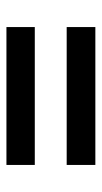

<svg xmlns="http://www.w3.org/2000/svg" viewBox="120 -656 316 596"><g transform="rotate(-90 278.0 -358.0)"><path d="M64 -408V-496H492V-408ZM64 -220V-309H492V-220Z"/></g></svg>

Font: Domine
Style: Regular
Weight: 400
Designer: Pablo Impallari, Rodrigo Fuenzalida, Brenda Gallo
Foundry: Pablo Impallari, Rodrigo Fuenzalida, Brenda Gallo
Version: Version 2.000;September 19, 2022;FontCreator 14.0.0.2877 64-